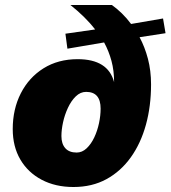

<svg xmlns="http://www.w3.org/2000/svg" viewBox="-20 -739 683 769"><path d="M274 10Q202 10 147 -19Q92 -48 61.5 -100Q31 -152 31 -222Q31 -302 63.5 -365.5Q96 -429 154.5 -465.5Q213 -502 291 -502Q413 -502 437 -410Q437 -456 426.5 -495Q416 -534 397 -569L250 -544L242 -604L361 -621Q341 -647 316 -671.5Q291 -696 262 -719H428Q448 -705 468 -685.5Q488 -666 505 -643L633 -665L643 -606L539 -590Q560 -551 572.5 -503.5Q585 -456 585 -401Q585 -314 564.5 -239.5Q544 -165 504 -109Q464 -53 406.5 -21.5Q349 10 274 10ZM287 -128Q309 -128 327 -145Q345 -162 357.5 -188.5Q370 -215 376.5 -245.5Q383 -276 383 -304Q383 -371 325 -371Q302 -371 283.5 -353Q265 -335 252 -307Q239 -279 232.5 -249Q226 -219 226 -194Q226 -163 241.5 -145.5Q257 -128 287 -128Z"/></svg>

Font: Work Sans ExtraBold
Style: Italic
Weight: 800
Italic angle: -13°
Designer: Wei Huang
Foundry: Wei Huang
Version: Version 2.012; ttfautohint (v1.8.3)